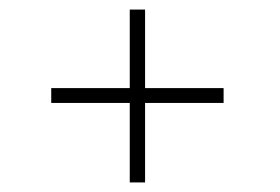

<svg xmlns="http://www.w3.org/2000/svg" viewBox="-20 -432 585 401"><path d="M251 -412H283V-248H447V-217H283V-51H251V-217H87V-248H251Z"/></svg>

Font: Josefin Sans ExtraLight
Style: Regular
Weight: 250
Designer: Santiago Orozco
Foundry: Typemade
Version: Version 2.000